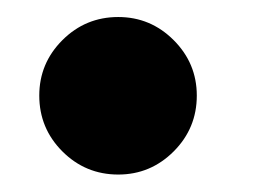

<svg xmlns="http://www.w3.org/2000/svg" viewBox="-20 -190 300 220"><path d="M25 -80.5Q25 -117.5 51.5 -144Q78 -170.5 115.5 -170.5Q152.5 -170.5 179 -144Q205.5 -117.5 205.5 -80.5Q205.5 -43 179 -16.5Q152.5 10 115.5 10Q78 10 51.5 -16.5Q25 -43 25 -80.5Z"/></svg>

Font: Bodoni* 06pt
Style: Bold Italic
Weight: 700
Italic angle: -13°
Version: Version 2.3